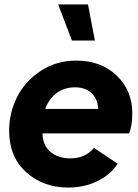

<svg xmlns="http://www.w3.org/2000/svg" viewBox="-20 -830 621 862"><path d="M406 -648H303L241 -810H375ZM574 -322Q574 -263 559 -231H171Q171 -179 205.5 -149Q240 -119 296 -119Q363 -119 402 -166L508 -95Q476 -45 417 -16.5Q358 12 286 12Q174 12 97.5 -57Q21 -126 21 -243Q21 -323 56.5 -394Q92 -465 162.5 -511.5Q233 -558 322 -558Q434 -558 504 -490.5Q574 -423 574 -322ZM183 -341H421Q419 -385 391 -411.5Q363 -438 317 -438Q269 -438 234.5 -412.5Q200 -387 183 -341Z"/></svg>

Font: Plus Jakarta Display
Style: Bold Italic
Weight: 700
Italic angle: -12°
Designer: Gumpita Rahayu
Foundry: Tokotype Studio
Version: Version 1.000;hotconv 1.0.109;makeotfexe 2.5.65596